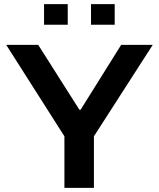

<svg xmlns="http://www.w3.org/2000/svg" viewBox="-20 -904 764 924"><path d="M290 0V-248L10 -688H164L362 -376H368L563 -688H715L432 -248V0ZM192 -785V-884H306V-785ZM418 -785V-884H532V-785Z"/></svg>

Font: Saira Expanded SemiBold
Style: Regular
Weight: 600
Width: 7
Designer: Hector Gatti with collaboration of the Omnibus-Type team
Foundry: Omnibus-Type
Version: Version 1.100; ttfautohint (v1.8.3)